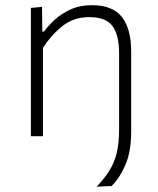

<svg xmlns="http://www.w3.org/2000/svg" viewBox="-20 -525 610 740"><path d="M352.5 194.5Q382.5 163 401.8 132.2Q421 101.5 430 64Q439 26.5 439 -26.5V-321Q439 -389 414 -424Q389 -459 324 -459Q263.5 -459 220.2 -424.2Q177 -389.5 145.5 -340.5V0H99V-494.5L142 -498.5L143 -403.5H150Q165 -425 190.5 -448.5Q216 -472 251.8 -488.5Q287.5 -505 333.5 -505Q415 -505 450.2 -459Q485.5 -413 485.5 -327.5V-17.5Q485.5 58 464.2 108.5Q443 159 410 192Z"/></svg>

Font: Commissioner ExtraLight
Style: Regular
Weight: 200
Designer: Kostas Bartsokas
Foundry: Kostas Bartsokas
Version: Version 1.000; ttfautohint (v1.8.3)